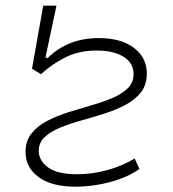

<svg xmlns="http://www.w3.org/2000/svg" viewBox="-20 -665 626 694"><path d="M253.4 9.8Q166.5 9.8 119.4 -24.9Q72.3 -59.6 72.3 -115.7Q72.3 -155.3 93.5 -182.1Q114.7 -209 149.4 -227.3Q184.1 -245.6 225.8 -258.8Q267.6 -272 309.6 -284.2Q351.1 -295.9 385.7 -310.5Q420.4 -325.2 441.7 -345.9Q462.9 -366.7 462.9 -397.5Q462.9 -437 426.8 -459.7Q390.6 -482.4 329.6 -482.4Q269 -482.4 221.2 -460Q173.3 -437.5 127.9 -397L95.7 -416.5L136.2 -644.5H184.1L144.5 -458L151.9 -454.6Q186.5 -489.7 232.9 -508.5Q279.3 -527.3 336.9 -527.3Q418.5 -527.3 464.6 -491.7Q510.7 -456.1 510.7 -398.9Q510.7 -358.9 489.5 -331.5Q468.3 -304.2 433.6 -285.9Q398.9 -267.6 357.2 -254.4Q315.4 -241.2 273.9 -229.5Q231.9 -217.8 197.3 -203.6Q162.6 -189.5 141.4 -169.4Q120.1 -149.4 120.1 -119.6Q120.1 -84.5 153.8 -59.8Q187.5 -35.2 259.3 -35.2Q314.5 -35.2 369.9 -50.8Q425.3 -66.4 466.8 -92.3L483.9 -54.2Q454.6 -33.2 415.3 -18.8Q376 -4.4 333.7 2.7Q291.5 9.8 253.4 9.8Z"/></svg>

Font: CaskaydiaCove NF ExtraLight
Style: Italic
Weight: 200
Italic angle: -10°
Designer: Aaron Bell
Foundry: Saja Typeworks
Version: Version 2111.001; VTT 6.35;Nerd Fonts 3.2.1